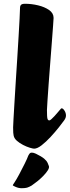

<svg xmlns="http://www.w3.org/2000/svg" viewBox="-20 -776 370 1019"><path d="M161 13Q154.8 13 138.2 8Q121.6 3 102.7 -6.7Q83.7 -16.3 69.4 -29Q55.1 -41.7 52.3 -57Q51.1 -62 50.3 -71.8Q49.6 -81.5 49.6 -100Q49.6 -109.6 51.7 -144.6Q53.8 -179.6 56.8 -231.4Q59.8 -283.2 63.7 -343.9Q67.6 -404.7 71.6 -466.6Q75.6 -528.5 78.7 -583Q81.8 -637.5 84 -677.6Q86.1 -717.7 86.3 -733.6Q86.3 -745.2 92 -750.6Q97.6 -756 113.5 -756Q147.1 -756 181.9 -747.7Q216.7 -739.4 240.6 -722.8Q264.4 -706.3 264.4 -680.7Q264.4 -675.7 261.8 -640.9Q259.2 -606.1 255.3 -554Q251.5 -502 246.8 -443.8Q242.2 -385.7 238.3 -331.9Q234.5 -278.1 231.9 -240.2Q229.2 -202.4 229.2 -192.5Q229.2 -154.7 232 -145.8Q234.7 -136.9 241.5 -136.9Q245.4 -136.9 252.9 -143.6Q260.3 -150.3 269 -159.6Q277.6 -168.9 285.2 -178.1Q292.8 -187.2 297 -191.9Q302.8 -198.5 303.9 -199.7Q305 -201 307.8 -201Q314.5 -201 322.3 -188.8Q330.1 -176.7 330.1 -162.9Q330.1 -150.6 321 -137.8Q312 -124.8 292.3 -100.1Q272.6 -75.3 248.3 -49Q224 -22.8 200.9 -4.9Q177.8 13 161 13ZM94.5 222.9Q79.2 222.9 63.5 216.1Q47.8 209.3 47.8 207.3Q47.8 205.3 57.3 191.6Q67.8 175.8 82.6 148.1Q97.4 120.4 111 92.9Q124.6 65.4 130.1 50Q135.2 40.5 138.8 37.2Q142.4 34 149.2 34Q158 34 170.6 39.9Q183.1 45.8 196.1 53.4Q209 61.1 216.3 67.9Q228.9 79.2 232.6 88.1Q236.4 96.9 239.4 105.2Q242.4 114.2 233.8 127.9Q225.1 141.7 210 157.3Q194.8 172.9 178.1 186.3Q161.5 199.6 148.2 208.6Q133.7 217.1 123.4 220Q113.1 222.9 94.5 222.9Z"/></svg>

Font: Briem Hand Thin
Style: Regular
Weight: 100
Designer: Gunnlaugur SE Briem, Eben Sorkin
Foundry: Sorkin Type Co.
Version: Version 1.003